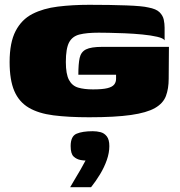

<svg xmlns="http://www.w3.org/2000/svg" viewBox="-20 -485 747 799"><path d="M351 3Q265 3 202.5 -5Q140 -13 99.5 -37Q59 -61 39.5 -106.5Q20 -152 20 -227Q20 -308 45 -356Q70 -404 115 -427Q160 -450 220.5 -457.5Q281 -465 351 -465Q440 -465 506.5 -462.5Q573 -460 597 -454Q630 -448 644 -434Q658 -420 661.5 -403Q665 -386 665 -370V-317Q660 -326 634 -332Q608 -338 572 -341.5Q536 -345 499 -346.5Q462 -348 432.5 -348.5Q403 -349 391 -349Q341 -349 311 -341.5Q281 -334 267.5 -308.5Q254 -283 254 -227Q254 -177 267 -152.5Q280 -128 305 -120.5Q330 -113 367 -113Q406 -113 426.5 -118Q447 -123 455 -133Q463 -143 463 -157Q463 -162 463 -166Q463 -170 463 -174H306Q306 -219 311.5 -244Q317 -269 338 -279.5Q359 -290 406 -290H683L682 -158Q682 -116 670.5 -85.5Q659 -55 625 -35.5Q591 -16 525 -6.5Q459 3 351 3ZM272 294Q286 270 295.5 254Q305 238 314.5 222Q324 206 336 183Q332 183 326.5 182.5Q321 182 316 181Q299 178 286.5 166.5Q274 155 274 123Q274 82 298.5 71.5Q323 61 366 61Q383 61 398.5 65Q414 69 424.5 82.5Q435 96 435 123Q435 151 424.5 181Q414 211 396.5 240Q379 269 359 294Z"/></svg>

Font: Genos Black
Style: Regular
Weight: 900
Designer: Robert E. Leuschke
Foundry: Robert E. Leuschke
Version: Version 1.010